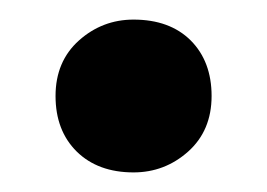

<svg xmlns="http://www.w3.org/2000/svg" viewBox="-20 -423 273 196"><path d="M36.7 -325Q36.7 -360.3 60.6 -381.7Q84.5 -403 116.3 -403Q153.3 -403 174.7 -381.7Q196 -360.3 196 -325Q196 -289.7 172.1 -268.3Q148.2 -247 116.3 -247Q80 -247 58.3 -268.3Q36.7 -289.7 36.7 -325Z"/></svg>

Font: Bitter Thin
Style: Regular
Weight: 100
Designer: Sol Matas, and Bitter project Authors
Foundry: Sol Matas
Version: Version 2.002